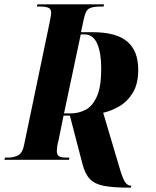

<svg xmlns="http://www.w3.org/2000/svg" viewBox="-42 -734 718 882"><path d="M552 128Q479 128 436.5 120Q394 112 371.5 89Q349 66 337 20L279 -203H250L227 -90Q222 -72 220.5 -60Q219 -48 219 -41Q219 -21 230.5 -15.5Q242 -10 261 -10H277L275 0H-22L-19 -10H-5Q22 -10 42 -21Q62 -32 69 -70L185 -626Q190 -650 191.5 -660.5Q193 -671 193 -675Q193 -694 179 -699Q165 -704 141 -704H127L130 -714H436L434 -704H420Q383 -704 367 -694.5Q351 -685 343 -647L330 -586H386Q491 -586 542 -543.5Q593 -501 593 -414Q593 -349 568.5 -308.5Q544 -268 506.5 -246Q469 -224 432 -216L511 50Q524 92 535 105.5Q546 119 559 119H561L559 128ZM283 -213Q318 -213 350 -229Q382 -245 402.5 -289.5Q423 -334 423 -419Q423 -491 404.5 -533.5Q386 -576 346 -576H329L252 -213Z"/></svg>

Font: Noto Serif Display ExtraCondensed ExtraBold
Style: Italic
Weight: 800
Width: 2
Italic angle: -12°
Designer: Monotype Design Team
Foundry: Monotype Imaging Inc.
Version: Version 2.009